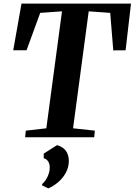

<svg xmlns="http://www.w3.org/2000/svg" viewBox="-20 -763 748 1067"><path d="M119.5 0 123.5 -37 237.5 -50 324.5 -700 203.5 -691.5 127.5 -483.5H53.5L99.5 -743H708L678 -483.5L609.5 -483L592.5 -691.5L473 -700L386 -50L507 -37L503.5 0ZM214 267.5 214.5 259.5Q226 250 235.8 234.5Q245.5 219 251.2 201.2Q257 183.5 256.5 167Q256.5 149 248 134.8Q239.5 120.5 223 116.5V90.5L297 43.5Q331 53.5 346.8 76Q362.5 98.5 362.5 133Q362 167 346.2 196.2Q330.5 225.5 304.8 248Q279 270.5 249 284Z"/></svg>

Font: Merriweather 72pt
Style: Bold Italic
Weight: 700
Italic angle: -7.8°
Version: Version 2.101